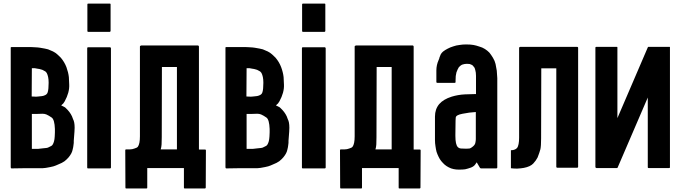

<svg xmlns="http://www.w3.org/2000/svg" viewBox="-20 -942 3844 1074"><path d="M392.6 -154.3Q392.6 -154.3 392.6 -142.6Q391.6 -131.8 390.6 -127Q390.6 -122.1 385.7 -102.5Q381.8 -84 364.3 -62.5Q354.5 -50.8 340.8 -40Q327.1 -30.3 306.6 -22.5Q292 -15.6 279.3 -11.7Q265.6 -7.8 236.3 -2.9Q217.8 0 197.3 -1Q175.8 -1 153.3 -1Q138.7 -1 109.4 -1Q87.9 -1 44.9 0Q43 0 41 -2Q40 -4.9 40 -6.8Q40 -90.8 40 -257.8Q40 -397.5 40 -674.8Q40 -677.7 41 -677.7Q42 -678.7 43.9 -678.7Q80.1 -678.7 153.3 -678.7Q153.3 -678.7 173.8 -677.7Q194.3 -676.8 205.1 -674.8Q235.4 -669.9 249 -666Q261.7 -661.1 276.4 -654.3Q290 -647.5 300.8 -637.7Q311.5 -627.9 320.3 -619.1Q340.8 -594.7 351.6 -566.4Q362.3 -537.1 365.2 -510.7Q365.2 -510.7 367.2 -467.8Q369.1 -424.8 341.8 -375Q337.9 -368.2 334 -363.3Q329.1 -359.4 322.3 -352.5Q332 -347.7 337.9 -344.7Q344.7 -341.8 348.6 -336.9Q358.4 -328.1 368.2 -315.4Q377 -303.7 382.8 -291Q384.8 -286.1 388.7 -275.4Q397.5 -259.8 397.5 -227.5Q397.5 -216.8 396.5 -205.1Q392.6 -154.3 392.6 -154.3ZM157.2 -402.3Q167 -402.3 177.7 -401.4Q181.6 -401.4 184.6 -401.4Q190.4 -401.4 195.3 -402.3Q206.1 -403.3 213.9 -404.3Q222.7 -405.3 228.5 -408.2Q234.4 -410.2 239.3 -414.1Q245.1 -418.9 247.1 -426.8Q252 -443.4 252 -477.5Q252 -479.5 252 -481.4Q252 -513.7 241.2 -534.2Q238.3 -538.1 234.4 -542Q230.5 -544.9 223.6 -547.9Q217.8 -551.8 209 -553.7Q200.2 -556.6 190.4 -557.6Q183.6 -559.6 174.8 -560.5Q167 -560.5 158.2 -560.5Q157.2 -507.8 157.2 -402.3ZM287.1 -220.7Q285.2 -272.5 269.5 -284.2Q252.9 -295.9 239.3 -301.8Q229.5 -305.7 217.8 -305.7Q216.8 -305.7 215.8 -305.7Q202.1 -304.7 185.5 -304.7Q176.8 -304.7 158.2 -304.7Q158.2 -239.3 158.2 -109.4Q160.2 -109.4 164.1 -109.4Q180.7 -109.4 194.3 -109.4Q209 -110.4 219.7 -112.3Q231.4 -113.3 239.3 -114.3Q248 -115.2 253.9 -119.1Q259.8 -122.1 267.6 -126Q276.4 -130.9 282.2 -151.4Q285.2 -162.1 286.1 -178.7Q287.1 -188.5 287.1 -201.2Q287.1 -210 287.1 -220.7Z M468.8 -768.6Q468.8 -818.4 468.8 -917Q468.8 -918.9 469.7 -920.9Q471.7 -921.9 474.6 -921.9Q514.6 -921.9 594.7 -921.9Q596.7 -921.9 597.7 -920.9Q598.6 -919.9 598.6 -918Q598.6 -918 598.6 -917Q598.6 -867.2 598.6 -768.6Q598.6 -766.6 596.7 -765.6Q595.7 -763.7 593.8 -763.7Q553.7 -763.7 473.6 -763.7Q470.7 -763.7 469.7 -765.6Q468.8 -766.6 468.8 -768.6ZM600.6 -671.9Q600.6 -587.9 600.6 -420.9Q600.6 -282.2 600.6 -4.9Q600.6 -2.9 598.6 -1Q597.7 0 595.7 0Q554.7 0 472.7 0Q469.7 0 468.8 -1Q467.8 -2.9 467.8 -4.9Q467.8 -88.9 467.8 -255.9Q467.8 -394.5 467.8 -671.9Q467.8 -673.8 468.8 -675.8Q469.7 -677.7 472.7 -677.7Q513.7 -677.7 595.7 -677.7Q597.7 -677.7 598.6 -675.8Q600.6 -673.8 600.6 -671.9Z M1130.9 107.4Q1130.9 109.4 1128.9 111.3Q1127.9 112.3 1126 112.3Q1087.9 112.3 1013.7 112.3Q1011.7 112.3 1009.8 111.3Q1008.8 109.4 1008.8 107.4Q1008.8 71.3 1008.8 -2Q940.4 -2 803.7 -2Q803.7 34.2 803.7 107.4Q803.7 109.4 802.7 111.3Q800.8 112.3 798.8 112.3Q761.7 112.3 686.5 112.3Q684.6 112.3 682.6 111.3Q681.6 109.4 681.6 107.4Q681.6 38.1 680.7 -101.6Q680.7 -102.5 681.6 -104.5Q682.6 -105.5 683.6 -106.4Q691.4 -106.4 707 -106.4Q719.7 -106.4 732.4 -111.3Q746.1 -115.2 751 -121.1Q756.8 -128.9 759.8 -143.6Q762.7 -158.2 762.7 -179.7Q762.7 -346.7 762.7 -681.6Q762.7 -683.6 763.7 -684.6Q765.6 -686.5 766.6 -686.5Q767.6 -686.5 768.6 -686.5Q768.6 -687.5 769.5 -687.5Q854.5 -687.5 1024.4 -687.5Q1045.9 -687.5 1087.9 -687.5Q1089.8 -687.5 1090.8 -685.5Q1092.8 -683.6 1092.8 -681.6Q1092.8 -489.3 1092.8 -105.5Q1104.5 -105.5 1128.9 -105.5Q1129.9 -104.5 1130.9 -103.5Q1131.8 -102.5 1131.8 -101.6Q1130.9 -32.2 1130.9 107.4ZM878.9 -106.4Q886.7 -106.4 901.4 -106.4Q924.8 -106.4 969.7 -106.4Q969.7 -116.2 969.7 -135.7Q969.7 -279.3 969.7 -567.4Q941.4 -567.4 885.7 -567.4Q885.7 -436.5 884.8 -174.8Q884.8 -148.4 883.8 -133.8Q882.8 -118.2 878.9 -106.4Z M1593.8 -154.3Q1593.8 -154.3 1593.8 -142.6Q1592.8 -131.8 1591.8 -127Q1591.8 -122.1 1586.9 -102.5Q1583 -84 1565.4 -62.5Q1555.7 -50.8 1542 -40Q1528.3 -30.3 1507.8 -22.5Q1493.2 -15.6 1480.5 -11.7Q1466.8 -7.8 1437.5 -2.9Q1418.9 0 1398.4 -1Q1377 -1 1354.5 -1Q1339.8 -1 1310.5 -1Q1289.1 -1 1246.1 0Q1244.1 0 1242.2 -2Q1241.2 -4.9 1241.2 -6.8Q1241.2 -90.8 1241.2 -257.8Q1241.2 -397.5 1241.2 -674.8Q1241.2 -677.7 1242.2 -677.7Q1243.2 -678.7 1245.1 -678.7Q1281.2 -678.7 1354.5 -678.7Q1354.5 -678.7 1375 -677.7Q1395.5 -676.8 1406.2 -674.8Q1436.5 -669.9 1450.2 -666Q1462.9 -661.1 1477.5 -654.3Q1491.2 -647.5 1502 -637.7Q1512.7 -627.9 1521.5 -619.1Q1542 -594.7 1552.7 -566.4Q1563.5 -537.1 1566.4 -510.7Q1566.4 -510.7 1568.4 -467.8Q1570.3 -424.8 1543 -375Q1539.1 -368.2 1535.2 -363.3Q1530.3 -359.4 1523.4 -352.5Q1533.2 -347.7 1539.1 -344.7Q1545.9 -341.8 1549.8 -336.9Q1559.6 -328.1 1569.3 -315.4Q1578.1 -303.7 1584 -291Q1585.9 -286.1 1589.8 -275.4Q1598.6 -259.8 1598.6 -227.5Q1598.6 -216.8 1597.7 -205.1Q1593.8 -154.3 1593.8 -154.3ZM1358.4 -402.3Q1368.2 -402.3 1378.9 -401.4Q1382.8 -401.4 1385.7 -401.4Q1391.6 -401.4 1396.5 -402.3Q1407.2 -403.3 1415 -404.3Q1423.8 -405.3 1429.7 -408.2Q1435.5 -410.2 1440.4 -414.1Q1446.3 -418.9 1448.2 -426.8Q1453.1 -443.4 1453.1 -477.5Q1453.1 -479.5 1453.1 -481.4Q1453.1 -513.7 1442.4 -534.2Q1439.5 -538.1 1435.5 -542Q1431.6 -544.9 1424.8 -547.9Q1418.9 -551.8 1410.2 -553.7Q1401.4 -556.6 1391.6 -557.6Q1384.8 -559.6 1376 -560.5Q1368.2 -560.5 1359.4 -560.5Q1358.4 -507.8 1358.4 -402.3ZM1488.3 -220.7Q1486.3 -272.5 1470.7 -284.2Q1454.1 -295.9 1440.4 -301.8Q1430.7 -305.7 1418.9 -305.7Q1418 -305.7 1417 -305.7Q1403.3 -304.7 1386.7 -304.7Q1377.9 -304.7 1359.4 -304.7Q1359.4 -239.3 1359.4 -109.4Q1361.3 -109.4 1365.2 -109.4Q1381.8 -109.4 1395.5 -109.4Q1410.2 -110.4 1420.9 -112.3Q1432.6 -113.3 1440.4 -114.3Q1449.2 -115.2 1455.1 -119.1Q1460.9 -122.1 1468.8 -126Q1477.5 -130.9 1483.4 -151.4Q1486.3 -162.1 1487.3 -178.7Q1488.3 -188.5 1488.3 -201.2Q1488.3 -210 1488.3 -220.7Z M1669.9 -768.6Q1669.9 -818.4 1669.9 -917Q1669.9 -918.9 1670.9 -920.9Q1672.9 -921.9 1675.8 -921.9Q1715.8 -921.9 1795.9 -921.9Q1797.9 -921.9 1798.8 -920.9Q1799.8 -919.9 1799.8 -918Q1799.8 -918 1799.8 -917Q1799.8 -867.2 1799.8 -768.6Q1799.8 -766.6 1797.9 -765.6Q1796.9 -763.7 1794.9 -763.7Q1754.9 -763.7 1674.8 -763.7Q1671.9 -763.7 1670.9 -765.6Q1669.9 -766.6 1669.9 -768.6ZM1801.8 -671.9Q1801.8 -587.9 1801.8 -420.9Q1801.8 -282.2 1801.8 -4.9Q1801.8 -2.9 1799.8 -1Q1798.8 0 1796.9 0Q1755.9 0 1673.8 0Q1670.9 0 1669.9 -1Q1668.9 -2.9 1668.9 -4.9Q1668.9 -88.9 1668.9 -255.9Q1668.9 -394.5 1668.9 -671.9Q1668.9 -673.8 1669.9 -675.8Q1670.9 -677.7 1673.8 -677.7Q1714.8 -677.7 1796.9 -677.7Q1798.8 -677.7 1799.8 -675.8Q1801.8 -673.8 1801.8 -671.9Z M2332 107.4Q2332 109.4 2330.1 111.3Q2329.1 112.3 2327.1 112.3Q2289.1 112.3 2214.8 112.3Q2212.9 112.3 2210.9 111.3Q2210 109.4 2210 107.4Q2210 71.3 2210 -2Q2141.6 -2 2004.9 -2Q2004.9 34.2 2004.9 107.4Q2004.9 109.4 2003.9 111.3Q2002 112.3 2000 112.3Q1962.9 112.3 1887.7 112.3Q1885.7 112.3 1883.8 111.3Q1882.8 109.4 1882.8 107.4Q1882.8 38.1 1881.8 -101.6Q1881.8 -102.5 1882.8 -104.5Q1883.8 -105.5 1884.8 -106.4Q1892.6 -106.4 1908.2 -106.4Q1920.9 -106.4 1933.6 -111.3Q1947.3 -115.2 1952.1 -121.1Q1958 -128.9 1960.9 -143.6Q1963.9 -158.2 1963.9 -179.7Q1963.9 -346.7 1963.9 -681.6Q1963.9 -683.6 1964.8 -684.6Q1966.8 -686.5 1967.8 -686.5Q1968.8 -686.5 1969.7 -686.5Q1969.7 -687.5 1970.7 -687.5Q2055.7 -687.5 2225.6 -687.5Q2247.1 -687.5 2289.1 -687.5Q2291 -687.5 2292 -685.5Q2293.9 -683.6 2293.9 -681.6Q2293.9 -489.3 2293.9 -105.5Q2305.7 -105.5 2330.1 -105.5Q2331.1 -104.5 2332 -103.5Q2333 -102.5 2333 -101.6Q2332 -32.2 2332 107.4ZM2080.1 -106.4Q2087.9 -106.4 2102.5 -106.4Q2126 -106.4 2170.9 -106.4Q2170.9 -116.2 2170.9 -135.7Q2170.9 -279.3 2170.9 -567.4Q2142.6 -567.4 2086.9 -567.4Q2086.9 -436.5 2085.9 -174.8Q2085.9 -148.4 2085 -133.8Q2084 -118.2 2080.1 -106.4Z M2761.7 -504.9Q2761.7 -412.1 2761.7 -227.5Q2761.7 -153.3 2761.7 -4.9Q2761.7 -2.9 2759.8 -2Q2758.8 0 2756.8 0Q2727.5 0 2669.9 0Q2668.9 0 2668 -1Q2666 -2 2665 -2.9Q2659.2 -13.7 2646.5 -34.2Q2645.5 -33.2 2645.5 -32.2Q2645.5 -32.2 2644.5 -31.2Q2638.7 -21.5 2632.8 -15.6Q2627 -9.8 2615.2 -4.9Q2595.7 2 2582 4.9Q2569.3 6.8 2546.9 6.8Q2531.2 6.8 2517.6 3.9Q2502.9 1 2490.2 -5.9Q2478.5 -11.7 2467.8 -20.5Q2457 -30.3 2448.2 -41Q2439.5 -51.8 2433.6 -64.5Q2426.8 -78.1 2421.9 -92.8Q2418 -108.4 2416 -124Q2413.1 -140.6 2413.1 -158.2Q2413.1 -202.1 2413.1 -290Q2413.1 -331.1 2436.5 -359.4Q2460 -386.7 2506.8 -401.4Q2542 -412.1 2580.1 -414.1Q2617.2 -416 2642.6 -416Q2642.6 -443.4 2642.6 -499Q2642.6 -508.8 2642.6 -517.6Q2642.6 -526.4 2641.6 -535.2Q2640.6 -543 2638.7 -549.8Q2636.7 -555.7 2634.8 -562.5Q2631.8 -567.4 2627.9 -571.3Q2625 -576.2 2619.1 -579.1Q2614.3 -582 2607.4 -584Q2600.6 -585 2591.8 -585Q2585 -585 2579.1 -584Q2573.2 -583 2567.4 -581.1Q2561.5 -579.1 2556.6 -575.2Q2551.8 -571.3 2546.9 -566.4Q2543 -560.5 2540 -553.7Q2536.1 -545.9 2533.2 -537.1Q2531.2 -528.3 2529.3 -516.6Q2528.3 -504.9 2528.3 -491.2Q2528.3 -488.3 2528.3 -483.4Q2528.3 -480.5 2527.3 -479.5Q2525.4 -478.5 2523.4 -478.5Q2491.2 -478.5 2426.8 -478.5Q2423.8 -478.5 2422.9 -479.5Q2420.9 -480.5 2420.9 -483.4Q2420.9 -494.1 2420.9 -515.6Q2420.9 -517.6 2420.9 -547.9Q2420.9 -578.1 2433.6 -606.4Q2435.5 -609.4 2436.5 -613.3Q2437.5 -617.2 2438.5 -621.1Q2441.4 -629.9 2445.3 -637.7Q2449.2 -645.5 2458 -653.3Q2470.7 -663.1 2484.4 -669.9Q2499 -677.7 2515.6 -682.6Q2532.2 -688.5 2549.8 -690.4Q2567.4 -693.4 2586.9 -693.4Q2613.3 -693.4 2628.9 -690.4Q2644.5 -687.5 2661.1 -681.6Q2678.7 -676.8 2692.4 -668Q2706.1 -659.2 2716.8 -648.4Q2726.6 -636.7 2737.3 -619.1Q2748 -601.6 2752 -584Q2755.9 -566.4 2758.8 -546.9Q2760.7 -527.3 2761.7 -504.9ZM2541 -119.1Q2547.9 -112.3 2558.6 -111.3Q2570.3 -110.4 2583 -110.4Q2585 -110.4 2586.9 -110.4Q2588.9 -110.4 2591.8 -110.4Q2600.6 -110.4 2606.4 -111.3Q2613.3 -113.3 2618.2 -117.2Q2635.7 -128.9 2638.7 -141.6Q2641.6 -155.3 2641.6 -163.1Q2641.6 -213.9 2641.6 -315.4Q2605.5 -313.5 2567.4 -305.7Q2530.3 -298.8 2529.3 -284.2Q2529.3 -278.3 2528.3 -267.6Q2527.3 -234.4 2527.3 -189.5Q2527.3 -185.5 2527.3 -181.6Q2527.3 -132.8 2541 -119.1Z M3213.9 -673.8Q3213.9 -452.1 3213.9 -8.8Q3213.9 -6.8 3212.9 -5.9Q3210.9 -3.9 3209 -3.9Q3171.9 -3.9 3096.7 -3.9Q3094.7 -3.9 3092.8 -5.9Q3091.8 -6.8 3091.8 -8.8Q3091.8 -192.4 3091.8 -559.6Q3063.5 -559.6 3007.8 -559.6Q3007.8 -428.7 3006.8 -167Q3006.8 -125 3002.9 -107.4Q2998 -88.9 2987.3 -61.5Q2978.5 -43.9 2962.9 -27.3Q2946.3 -9.8 2910.2 -2.9Q2894.5 0 2875 1Q2871.1 1 2867.2 1Q2851.6 1 2837.9 -1Q2837.9 -34.2 2837.9 -101.6Q2850.6 -101.6 2859.4 -105.5Q2867.2 -108.4 2872.1 -114.3Q2877.9 -121.1 2880.9 -136.7Q2883.8 -151.4 2883.8 -171.9Q2883.8 -338.9 2883.8 -673.8Q2883.8 -675.8 2884.8 -677.7Q2886.7 -678.7 2887.7 -678.7Q2888.7 -678.7 2889.6 -679.7Q2889.6 -679.7 2890.6 -679.7Q2975.6 -679.7 3145.5 -679.7Q3167 -679.7 3209 -679.7Q3210.9 -679.7 3212.9 -677.7Q3213.9 -676.8 3213.9 -674.8Q3213.9 -674.8 3213.9 -673.8Z M3727.5 -678.7Q3727.5 -454.1 3727.5 -4.9Q3727.5 -4.9 3726.6 -3.9Q3726.6 -2 3722.7 -2Q3684.6 -2 3608.4 -2Q3606.4 -2 3604.5 -2.9Q3603.5 -4.9 3603.5 -6.8Q3603.5 -80.1 3603.5 -224.6Q3603.5 -282.2 3603.5 -396.5Q3546.9 -265.6 3434.6 -3.9Q3434.6 -3.9 3434.6 -2.9Q3433.6 -2.9 3432.6 -2.9Q3430.7 -2 3430.7 -2Q3392.6 -2 3316.4 -2Q3314.5 -2 3312.5 -3.9Q3310.5 -5.9 3310.5 -7.8Q3310.5 -91.8 3310.5 -258.8Q3310.5 -397.5 3310.5 -674.8Q3310.5 -677.7 3311.5 -678.7Q3312.5 -679.7 3314.5 -679.7Q3353.5 -679.7 3430.7 -679.7Q3430.7 -679.7 3431.6 -679.7Q3432.6 -678.7 3433.6 -677.7Q3433.6 -604.5 3433.6 -457Q3433.6 -398.4 3433.6 -281.2Q3490.2 -413.1 3603.5 -676.8Q3604.5 -678.7 3605.5 -679.7Q3606.4 -679.7 3608.4 -679.7Q3647.5 -679.7 3724.6 -679.7Q3725.6 -679.7 3726.6 -679.7Q3726.6 -679.7 3727.5 -678.7Z"/></svg>

Font: Typeface
Style: Regular
Weight: 400
Version: Version 1.0